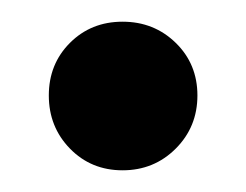

<svg xmlns="http://www.w3.org/2000/svg" viewBox="-20 -147 227 177"><path d="M25 -59Q25 -88 44.5 -107.5Q64 -127 93 -127Q122 -127 142 -107.5Q162 -88 162 -59Q162 -30 142 -10Q122 10 93 10Q64 10 44.5 -10Q25 -30 25 -59Z"/></svg>

Font: Moniqa Black Heading
Style: Regular
Weight: 900
Designer: Rajesh Rajput
Foundry: Rajesh Rajput
Version: Version 1.000